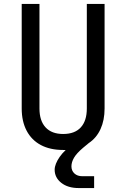

<svg xmlns="http://www.w3.org/2000/svg" viewBox="-20 -750 640 973"><path d="M379 203Q324 203 290.5 176.5Q257 150 257 110Q257 96 263.5 79.5Q270 63 282.5 45Q295 27 313 10Q310 10 306.5 10Q303 10 300 10Q234 10 187 -15Q140 -40 115 -87.5Q90 -135 90 -200V-730H180V-200Q180 -138 211 -104.5Q242 -71 300 -71Q359 -71 389.5 -104.5Q420 -138 420 -200V-730H510V-200Q510 -141 489.5 -96Q469 -51 430 -25L401 -1Q368 27 355 49.5Q342 72 342 93Q342 115 357 129Q372 143 397 143H457V203Z"/></svg>

Font: JetBrains Mono Zero
Style: Regular-Zero
Weight: 400
Designer: Philipp Nurullin, Konstantin Bulenkov
Foundry: JetBrains
Version: Version 2.211